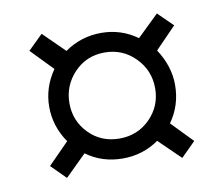

<svg xmlns="http://www.w3.org/2000/svg" viewBox="-58 -647 688 589"><g transform="rotate(-10 286.0 -353.0)"><path d="M90 -353Q90 -413 126 -465L60 -533L106 -578L172 -513Q223 -549 286 -549Q348 -549 398 -513L465 -578L511 -533L446 -466Q482 -411 482 -353Q482 -289 446 -239L510 -173L465 -128L398 -193Q348 -158 286 -158Q221 -158 172 -194L106 -129L61 -174L126 -240Q90 -292 90 -353ZM153 -353Q153 -298 191 -259Q229 -220 286 -220Q343 -220 381.5 -259Q420 -298 420 -353Q420 -409 381 -448.5Q342 -488 286 -488Q229 -488 191 -448Q153 -408 153 -353Z"/></g></svg>

Font: Stephens Clock
Style: Regular
Weight: 400
Designer: Peter Wiegel (catfonts.de) with slight modifications by DT1.org
Version: Version 0.9.1